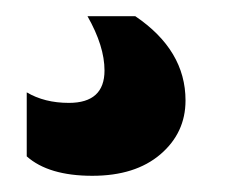

<svg xmlns="http://www.w3.org/2000/svg" viewBox="-20 -42 282 237"><path d="M147 -22Q209 20 209 82Q209 122 178 148.5Q147 175 94 175Q40 175 13 151V72Q35 85 65 85Q109 85 109 45Q109 15 88 -22Z"/></svg>

Font: Techna Sans
Style: Regular
Weight: 400
Designer: Carl Enlund
Version: Version 1.003